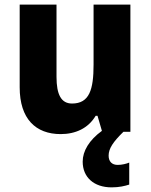

<svg xmlns="http://www.w3.org/2000/svg" viewBox="-20 -569 650 829"><path d="M449 103C449 72 469 43 513 0H543V-549H384V-290C384 -182 366 -122 291 -122C244 -122 224 -161 224 -237V-549H65V-192C65 -56 134 10 242 10C306 10 361 -15 393 -69H401L420 -4C365 36 337 83 337 129C337 196 385 240 462 240C495 240 519 234 538 228V133C526 138 507 143 488 143C464 143 449 129 449 103Z"/></svg>

Font: Noto Sans Gurmukhi UI SemiCondensed ExtraBold
Style: Regular
Weight: 800
Width: 4
Designer: Jelle Bosma - Monotype Design Team
Foundry: Monotype Imaging Inc.
Version: Version 2.004